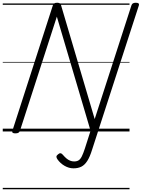

<svg xmlns="http://www.w3.org/2000/svg" viewBox="-20 -955 1030 1395"><path d="M649 133Q633 185 614 214.5Q595 244 571 256Q547 268 514 268Q481 268 449.5 250Q418 232 397 202Q390 192 390 183.5Q390 175 402 166Q412 157 420.5 158.5Q429 160 436 169Q449 184 461.5 195Q474 206 488.5 212Q503 218 518 218Q538 218 551 210Q564 202 574.5 181Q585 160 597 123L638 -5L393 -834L125 -5Q121 5 114 9.5Q107 14 91 14Q63 14 70 -5L364 -916Q368 -926 374.5 -930.5Q381 -935 395 -935Q407 -935 413.5 -931.5Q420 -928 423 -919L668 -90L935 -916Q938 -926 945.5 -930.5Q953 -935 967 -935Q995 -935 989 -916ZM0 410H921V420H0ZM0 -20H921V0H0ZM0 -505H921V-500H0ZM0 -930H921V-920H0Z"/></svg>

Font: Playwrite DE LA Guides
Style: Regular
Weight: 400
Designer: Veronika Burian, José Scaglione
Foundry: TypeTogether
Version: Version 1.003